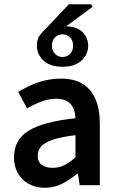

<svg xmlns="http://www.w3.org/2000/svg" viewBox="-20 -874 556 906"><path d="M192 12Q149 12 116 -6Q83 -24 64.5 -56.5Q46 -89 46 -132Q46 -215 115.5 -257.5Q185 -300 336 -316Q335 -341 326.5 -362Q318 -383 298.5 -395.5Q279 -408 246 -408Q210 -408 175.5 -395Q141 -382 108 -362L66 -440Q93 -457 125 -471.5Q157 -486 193 -494.5Q229 -503 268 -503Q329 -503 369.5 -478.5Q410 -454 430.5 -406.5Q451 -359 451 -290V0H356L348 -54H344Q310 -26 273 -7Q236 12 192 12ZM228 -82Q258 -82 283.5 -94.5Q309 -107 336 -132V-236Q269 -228 230 -215Q191 -202 174.5 -183.5Q158 -165 158 -140Q158 -109 178 -95.5Q198 -82 228 -82ZM275 -559Q217 -559 185.5 -588Q154 -617 154 -658Q154 -688 167 -706.5Q180 -725 205 -748L305 -854H410L417 -842L284 -744L286 -750Q343 -750 369.5 -722.5Q396 -695 396 -658Q396 -617 364.5 -588Q333 -559 275 -559ZM275 -605Q296 -605 310.5 -620Q325 -635 325 -658Q325 -683 310.5 -697.5Q296 -712 275 -712Q254 -712 239.5 -697.5Q225 -683 225 -658Q225 -635 239.5 -620Q254 -605 275 -605Z"/></svg>

Font: Source Sans 3 ExtraLight SemiBold
Style: Regular
Weight: 600
Version: Version 3.052;hotconv 1.1.0;makeotfexe 2.6.0